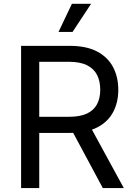

<svg xmlns="http://www.w3.org/2000/svg" viewBox="-20 -962 684 982"><path d="M87.9 0V-727.5H336.9Q421.9 -727.5 476.8 -698.5Q531.7 -669.4 558.3 -618.7Q585 -567.9 585 -502.9Q585 -438 558.3 -388.2Q531.7 -338.4 477.1 -310.3Q422.4 -282.2 337.4 -282.2H139.6V-364.7H333Q390.6 -364.7 425.5 -381.6Q460.4 -398.4 476.6 -429.4Q492.7 -460.4 492.7 -502.9Q492.7 -546.4 476.6 -578.4Q460.4 -610.4 425.3 -628.2Q390.1 -646 332 -646H180.7V0ZM505.9 0 330.1 -327.6H434.6L613.3 0ZM279.3 -798.8 347.7 -942.4H445.8L351.1 -798.8Z"/></svg>

Font: Inter Variable LoSnoCo
Style: Regular
Weight: 400
Designer: Rasmus Andersson
Foundry: rsms
Version: Version 4.000;git-a52131595; featfreeze: case,dlig,ss01,ss02